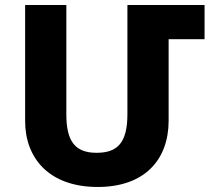

<svg xmlns="http://www.w3.org/2000/svg" viewBox="-20 -734 852 764"><path d="M369 10C554 10 651 -97 651 -254V-578H794V-714H487V-280C487 -165 447 -126 364 -126C278 -126 244 -173 244 -279V-714H80V-252C80 -106 174 10 369 10Z"/></svg>

Font: Noto Sans Armenian Extra
Style: Regular
Weight: 800
Designer: Monotype Design Team
Foundry: Monotype Imaging Inc.
Version: Version 1.901